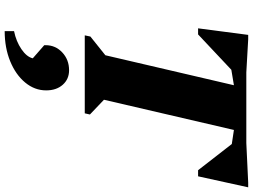

<svg xmlns="http://www.w3.org/2000/svg" viewBox="-150 -588 1080 820"><g transform="rotate(90 390.0 -178.0)"><path d="M131 0 136 -24 216 -88 344 -637 278 -626 127 -484H101L129 -698H148L289 -690H591L760 -698H780L733 -484H707L595 -628L535 -637L406 -82L469 -22L464 0ZM113 342V302Q157 293 190 270.5Q223 248 229 222L173 173V167Q173 125 204 96Q235 67 280 67Q318 67 342 94Q366 121 366 165Q366 214 332.5 254.5Q299 295 241.5 318.5Q184 342 113 342Z"/></g></svg>

Font: Platypi ExtraBold
Style: Italic
Weight: 800
Italic angle: -13°
Designer: David Sargent
Foundry: Bolt Cutter Type
Version: Version 1.200; ttfautohint (v1.8.4.7-5d5b)